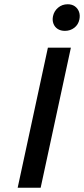

<svg xmlns="http://www.w3.org/2000/svg" viewBox="-20 -882 395 902"><path d="M63 0 205 -658H313L171 0ZM285 -737Q265 -737 251 -746Q237 -755 231 -771Q225 -787 229 -806Q234 -830 253 -846Q272 -862 298 -862Q318 -862 331.5 -852.5Q345 -843 351 -827Q357 -811 353 -791Q348 -766 329 -751.5Q310 -737 285 -737Z"/></svg>

Font: Ysabeau Infant SemiBold
Style: Italic
Weight: 600
Italic angle: -12°
Designer: Christian Thalmann (Catharsis Fonts)
Version: Version 2.002; featfreeze: ss01,ss02,lnum